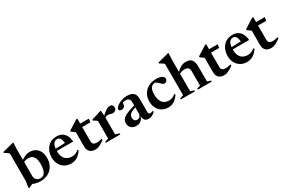

<svg xmlns="http://www.w3.org/2000/svg" viewBox="86 -1847 4395 2986"><g transform="rotate(-30 2283.5 -354.0)"><path d="M104 -28.5 159.5 -31 64 13.5 49.5 6.5 66.5 -105V-601.5Q59.5 -609.5 49 -618Q38.5 -626.5 23.8 -636Q9 -645.5 -10.5 -656.5V-672L186.5 -722.5H198.5L192.5 -626V-124Q192.5 -96.5 204 -75Q215.5 -53.5 236.8 -41.5Q258 -29.5 287 -29.5Q322.5 -29.5 347.8 -50Q373 -70.5 386.5 -113.2Q400 -156 400 -222Q400 -280.5 385.8 -319Q371.5 -357.5 344.5 -376.5Q317.5 -395.5 279.5 -395.5Q258.5 -395.5 238.2 -391.5Q218 -387.5 199.8 -379Q181.5 -370.5 164.5 -356.5L152 -385.5Q180.5 -408 205.8 -423.8Q231 -439.5 253.8 -449.8Q276.5 -460 298 -464.8Q319.5 -469.5 339.5 -469.5Q402 -469.5 445.2 -442.8Q488.5 -416 511 -367.5Q533.5 -319 533.5 -253.5Q533.5 -189.5 512.8 -140.2Q492 -91 455.8 -57Q419.5 -23 372.2 -5.5Q325 12 272 12Q243.5 12 216.5 7.8Q189.5 3.5 162 -5.2Q134.5 -14 104 -28.5Z M825 -469.5Q881.5 -469.5 921.5 -446Q961.5 -422.5 984.5 -378.2Q1007.5 -334 1012.5 -270.5H692.5L693 -309L950.5 -317.5L892 -293.5Q889 -339.5 879.8 -369.5Q870.5 -399.5 854.2 -414.2Q838 -429 813 -429Q784.5 -429 763.2 -412.5Q742 -396 730 -360Q718 -324 718 -265Q718 -202.5 738 -160.8Q758 -119 794.8 -98Q831.5 -77 882 -77Q904.5 -77 925 -82Q945.5 -87 965 -97.8Q984.5 -108.5 1003.5 -125.5L1017.5 -108.5Q988.5 -68 958 -41.2Q927.5 -14.5 893.5 -1.2Q859.5 12 820 12Q754 12 704 -17.2Q654 -46.5 625.8 -99Q597.5 -151.5 597.5 -221Q597.5 -288.5 624 -345Q650.5 -401.5 701.5 -435.5Q752.5 -469.5 825 -469.5Z M1246 -134.5Q1246 -103.5 1266.5 -87.2Q1287 -71 1325 -71Q1344.5 -71 1367.2 -74.8Q1390 -78.5 1418 -87V-62.5Q1379.5 -34.5 1350.2 -18.5Q1321 -2.5 1297.5 4.5Q1274 11.5 1252 11.5Q1213 11.5 1183.5 -2.5Q1154 -16.5 1137.2 -45.5Q1120.5 -74.5 1120.5 -119V-375L1055 -423V-437.5Q1065.5 -445 1080.8 -454.5Q1096 -464 1113.8 -475.2Q1131.5 -486.5 1150.5 -498.5Q1169.5 -510.5 1188.5 -522.8Q1207.5 -535 1225 -546H1246V-444ZM1196.5 -395.5V-457.5H1401.5L1392 -395.5Z M1781.5 -466Q1810 -466 1823.5 -450.2Q1837 -434.5 1837 -410.5Q1837 -379 1817 -361Q1797 -343 1769.5 -343Q1752 -343 1739.2 -347Q1726.5 -351 1714 -355Q1701.5 -359 1685 -359Q1673 -359 1660.8 -355.8Q1648.5 -352.5 1637 -346.2Q1625.5 -340 1615 -330.5L1607 -353.5Q1639 -386 1664.2 -407.5Q1689.5 -429 1710 -442Q1730.5 -455 1748 -460.5Q1765.5 -466 1781.5 -466ZM1632 -371.5V-41.5L1703 -18V0H1442.5V-18L1506 -40.5V-353Q1499 -361.5 1489.8 -368.5Q1480.5 -375.5 1468 -383.2Q1455.5 -391 1439 -400V-415L1613.5 -470.5H1625Z M2139 -290 2142.5 -254.5Q2093.5 -241.5 2062.8 -228.2Q2032 -215 2015.2 -200.8Q1998.5 -186.5 1992.2 -170.5Q1986 -154.5 1986 -135Q1986 -99.5 2003 -82.5Q2020 -65.5 2046.5 -65.5Q2065.5 -65.5 2081 -75Q2096.5 -84.5 2105.2 -101Q2114 -117.5 2114 -139V-341.5Q2114 -377 2095.2 -397.5Q2076.5 -418 2035.5 -418Q2018 -418 1999.8 -414.8Q1981.5 -411.5 1967.5 -405L1988.5 -434Q1985.5 -408.5 1982 -390.2Q1978.5 -372 1974.2 -360Q1970 -348 1964 -341Q1956.5 -332 1942.2 -326.5Q1928 -321 1912.5 -321Q1891.5 -321 1880.2 -329Q1869 -337 1869 -351Q1869 -371 1888.2 -391.8Q1907.5 -412.5 1939.2 -429.8Q1971 -447 2010 -457.5Q2049 -468 2089.5 -468Q2145.5 -468 2178.5 -451.2Q2211.5 -434.5 2225.8 -403.8Q2240 -373 2240 -331.5V-92Q2240 -78.5 2244 -69.5Q2248 -60.5 2255.8 -56.2Q2263.5 -52 2274.5 -52Q2286 -52 2298.8 -55.8Q2311.5 -59.5 2324.5 -67.5V-41.5Q2295.5 -13.5 2266.5 -1Q2237.5 11.5 2209 11.5Q2176.5 11.5 2156.5 -1.2Q2136.5 -14 2127 -38.2Q2117.5 -62.5 2116.5 -96.5L2121 -97.5Q2112 -62.5 2093.2 -38Q2074.5 -13.5 2048.5 -0.8Q2022.5 12 1991.5 12Q1934 12 1898.5 -18.5Q1863 -49 1863 -107Q1863 -136 1874.2 -159.5Q1885.5 -183 1915 -204Q1944.5 -225 1998.8 -245.8Q2053 -266.5 2139 -290Z M2612.5 -469.5Q2662.5 -469.5 2692.8 -459Q2723 -448.5 2736.5 -432Q2750 -415.5 2750 -397.5Q2750 -380.5 2742.2 -368Q2734.5 -355.5 2721.5 -348.5Q2708.5 -341.5 2692 -341.5Q2680 -341.5 2667.8 -350Q2655.5 -358.5 2643.2 -371.2Q2631 -384 2618 -396.5Q2605 -409 2591.2 -417.5Q2577.5 -426 2562.5 -426Q2537.5 -426 2516 -411Q2494.5 -396 2481.2 -363.2Q2468 -330.5 2468 -277.5Q2468 -210 2486.8 -165.2Q2505.5 -120.5 2540.5 -98.8Q2575.5 -77 2623.5 -77Q2657 -77 2685.8 -88.2Q2714.5 -99.5 2742.5 -124.5L2756.5 -108Q2726.5 -65 2696 -38.5Q2665.5 -12 2633 0Q2600.5 12 2563.5 12Q2499.5 12 2450.8 -17Q2402 -46 2375 -97.8Q2348 -149.5 2348 -217.5Q2348 -270.5 2366.5 -316.2Q2385 -362 2419.5 -396.5Q2454 -431 2503 -450.2Q2552 -469.5 2612.5 -469.5Z M3095 -18 3155.5 -38.5V-300Q3155.5 -325.5 3146.2 -342.8Q3137 -360 3118.2 -368.5Q3099.5 -377 3071 -377Q3039 -377 3011 -367Q2983 -357 2965.5 -342.5L2951 -358.5Q2984 -392.5 3010 -414.2Q3036 -436 3058.5 -447.8Q3081 -459.5 3103.2 -464.2Q3125.5 -469 3150.5 -469Q3217 -469 3249 -429.5Q3281 -390 3281 -308V-40.5L3345.5 -18V0H3095ZM3042 0H2788.5V-18L2852.5 -40.5V-600.5Q2845.5 -608.5 2834.8 -617Q2824 -625.5 2809.2 -635Q2794.5 -644.5 2775 -655V-671L2972 -722.5H2983.5L2978.5 -582V-40L3042 -18Z M3559.5 -134.5Q3559.5 -103.5 3580 -87.2Q3600.5 -71 3638.5 -71Q3658 -71 3680.8 -74.8Q3703.5 -78.5 3731.5 -87V-62.5Q3693 -34.5 3663.8 -18.5Q3634.5 -2.5 3611 4.5Q3587.5 11.5 3565.5 11.5Q3526.5 11.5 3497 -2.5Q3467.5 -16.5 3450.8 -45.5Q3434 -74.5 3434 -119V-375L3368.5 -423V-437.5Q3379 -445 3394.2 -454.5Q3409.5 -464 3427.2 -475.2Q3445 -486.5 3464 -498.5Q3483 -510.5 3502 -522.8Q3521 -535 3538.5 -546H3559.5V-444ZM3510 -395.5V-457.5H3715L3705.5 -395.5Z M3983.5 -469.5Q4040 -469.5 4080 -446Q4120 -422.5 4143 -378.2Q4166 -334 4171 -270.5H3851L3851.5 -309L4109 -317.5L4050.5 -293.5Q4047.5 -339.5 4038.2 -369.5Q4029 -399.5 4012.8 -414.2Q3996.5 -429 3971.5 -429Q3943 -429 3921.8 -412.5Q3900.5 -396 3888.5 -360Q3876.5 -324 3876.5 -265Q3876.5 -202.5 3896.5 -160.8Q3916.5 -119 3953.2 -98Q3990 -77 4040.5 -77Q4063 -77 4083.5 -82Q4104 -87 4123.5 -97.8Q4143 -108.5 4162 -125.5L4176 -108.5Q4147 -68 4116.5 -41.2Q4086 -14.5 4052 -1.2Q4018 12 3978.5 12Q3912.5 12 3862.5 -17.2Q3812.5 -46.5 3784.2 -99Q3756 -151.5 3756 -221Q3756 -288.5 3782.5 -345Q3809 -401.5 3860 -435.5Q3911 -469.5 3983.5 -469.5Z M4404.5 -134.5Q4404.5 -103.5 4425 -87.2Q4445.5 -71 4483.5 -71Q4503 -71 4525.8 -74.8Q4548.5 -78.5 4576.5 -87V-62.5Q4538 -34.5 4508.8 -18.5Q4479.5 -2.5 4456 4.5Q4432.5 11.5 4410.5 11.5Q4371.5 11.5 4342 -2.5Q4312.5 -16.5 4295.8 -45.5Q4279 -74.5 4279 -119V-375L4213.5 -423V-437.5Q4224 -445 4239.2 -454.5Q4254.5 -464 4272.2 -475.2Q4290 -486.5 4309 -498.5Q4328 -510.5 4347 -522.8Q4366 -535 4383.5 -546H4404.5V-444ZM4355 -395.5V-457.5H4560L4550.5 -395.5Z"/></g></svg>

Font: Newsreader 36pt SemiBold
Style: Regular
Weight: 600
Designer: Hugues Gentile
Foundry: Production Type
Version: Version 1.003